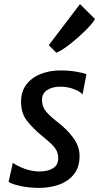

<svg xmlns="http://www.w3.org/2000/svg" viewBox="-20 -907 482 935"><path d="M169 8Q123 8 79.8 -1.2Q36.5 -10.5 22 -21.5L42.5 -114Q69 -95.5 104 -83.8Q139 -72 172.5 -72Q212.5 -72 238 -87.5Q263.5 -103 263.5 -136.5Q263.5 -155 257 -170.2Q250.5 -185.5 232.8 -203.2Q215 -221 182 -247.5Q139 -283 110.8 -319.5Q82.5 -356 82.5 -410.5Q82.5 -461.5 108.8 -495.8Q135 -530 178.8 -547Q222.5 -564 275 -564Q316 -564 350.8 -558Q385.5 -552 401 -545.5L382 -447Q371 -461.5 339.5 -473.2Q308 -485 274.5 -485Q235 -485 209.8 -468.5Q184.5 -452 184.5 -421Q184.5 -387.5 204 -364.2Q223.5 -341 261.5 -311.5Q304.5 -279 336 -237Q367.5 -195 367.5 -147Q367.5 -93.5 340.5 -59Q313.5 -24.5 268.5 -8.2Q223.5 8 169 8ZM254.5 -650.5 217.5 -687 369.5 -887 442.5 -814.5Q434 -798 410.5 -773.2Q387 -748.5 357.5 -722.5Q328 -696.5 300.2 -676.8Q272.5 -657 254.5 -650.5Z"/></svg>

Font: Merriweather Sans Italic
Style: Regular
Weight: 400
Italic angle: -7.5°
Designer: Eben Sorkin
Foundry: Eben Sorkin
Version: Version 1.008; ttfautohint (v1.7.19-72a1) -l 8 -r 50 -G 200 